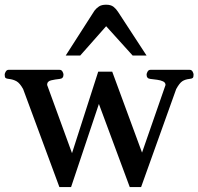

<svg xmlns="http://www.w3.org/2000/svg" viewBox="-43 -777 829 802"><path d="M205.1 4.4 53.7 -404.8Q40 -429.7 26.1 -437.5Q12.2 -445.3 -5.9 -447.3Q-16.1 -448.2 -19.8 -451.4Q-23.4 -454.6 -23.4 -465.3Q-23.4 -470.7 -19 -478Q-14.6 -485.4 -6.8 -485.4H205.6Q213.9 -485.4 218 -478Q222.2 -470.7 222.2 -465.3Q222.2 -448.7 206.1 -447.3Q187 -445.3 170.4 -441.4Q153.8 -437.5 153.8 -422.4L257.8 -137.2L367.2 -477.5H425.8L550.3 -139.6L648.4 -421.9Q648.4 -432.1 638.2 -437Q627.9 -441.9 613.5 -443.8Q599.1 -445.8 585.4 -447.3Q569.3 -448.7 569.3 -465.3Q569.3 -470.7 573.5 -478Q577.6 -485.4 585.9 -485.4H749Q757.3 -485.4 761.5 -478Q765.6 -470.7 765.6 -465.3Q765.6 -454.6 762 -451.4Q758.3 -448.2 748 -447.3Q730 -445.3 718.3 -437.5Q706.5 -429.7 692.9 -404.8L546.4 4.4H499L370.1 -342.8L253.9 4.4ZM231.4 -544.9 351.6 -732.4Q359.4 -742.7 370.4 -750Q381.3 -757.3 400.4 -757.3Q419.9 -757.3 430.9 -748.8Q441.9 -740.2 449.7 -728L569.3 -544.9H511.2L400.4 -667.5L292 -544.9Z"/></svg>

Font: Gelasio Medium
Style: Regular
Weight: 500
Designer: Eben Sorkin
Foundry: Eben Sorkin
Version: Version 1.008